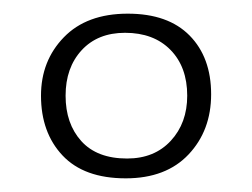

<svg xmlns="http://www.w3.org/2000/svg" viewBox="-20 -767 369 281"><path d="M166 -535Q206 -535 230 -561Q254 -587 254 -627Q254 -669 229.5 -694Q205 -719 163 -719Q123 -719 99.5 -693.5Q76 -668 76 -627Q76 -586 99 -560.5Q122 -535 166 -535ZM40 -627Q40 -678 73.5 -712.5Q107 -747 167 -747Q226 -747 257.5 -715Q289 -683 289 -629Q289 -576 256 -541Q223 -506 164 -506Q103 -506 71.5 -539.5Q40 -573 40 -627Z"/></svg>

Font: Abril Fatface
Style: Regular
Weight: 400
Designer: Veronika Burian, Jos Scaglione
Foundry: TypeTogether
Version: Version 1.001